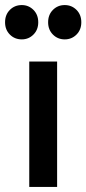

<svg xmlns="http://www.w3.org/2000/svg" viewBox="-39 -738 341 758"><path d="M76.5 0V-495H186.5V0ZM47 -582.5Q19 -582.5 0 -601.5Q-19 -620.5 -19 -650Q-19 -680 0 -699Q19 -718 47 -718Q74 -718 93 -699Q112 -680 112 -650Q112 -620.5 93 -601.5Q74 -582.5 47 -582.5ZM216.5 -582.5Q189 -582.5 170 -601.5Q151 -620.5 151 -650Q151 -680 170 -699Q189 -718 216.5 -718Q244 -718 263 -699Q282 -680 282 -650Q282 -620.5 263 -601.5Q244 -582.5 216.5 -582.5Z"/></svg>

Font: Geologica Thin Cursive
Style: Regular
Weight: 400
Version: Version 1.010;gftools[0.9.28]